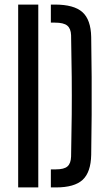

<svg xmlns="http://www.w3.org/2000/svg" viewBox="-20 -820 472 840"><path d="M59.5 0V-800H147.5V0ZM202.5 0V-79H224.5Q260.5 -79 275.2 -92Q290 -105 291 -135Q293 -233.5 293.8 -317Q294.5 -400.5 293.8 -483.8Q293 -567 291 -666Q290 -695 274.2 -708Q258.5 -721 220 -721H202.5V-800H220Q303.5 -800 340.5 -767Q377.5 -734 379 -658Q380.5 -566 381 -483Q381.5 -400 381 -317.2Q380.5 -234.5 379 -142.5Q377.5 -66.5 341.5 -33.2Q305.5 0 224.5 0Z"/></svg>

Font: Big Shoulders Stencil Text Medium
Style: Regular
Weight: 500
Designer: Patric King
Foundry: XO Type Co
Version: Version 1.000